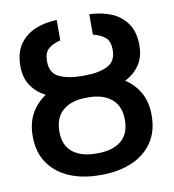

<svg xmlns="http://www.w3.org/2000/svg" viewBox="-82 -794 793 876"><g transform="rotate(-10 314.5 -356.0)"><path d="M306.1 -449.9H322.8Q386 -449.9 426.5 -469.5Q467 -489 467 -543Q467 -581.7 447.4 -599.6Q427.9 -617.5 389.9 -627.1V-721.6Q447.1 -719.8 492.5 -700.5Q538 -681.1 564.3 -642Q590.6 -603 590.6 -543Q590.6 -488.6 565.7 -452.1Q540.8 -415.5 498.6 -394.2Q541.2 -366.8 565.7 -323.2Q590.2 -279.5 590.2 -219.1Q590.2 -143.1 554.7 -92.2Q519.2 -41.2 458.1 -15.6Q397 9.9 320.3 9.9H309.3Q232.6 9.9 171.3 -15.6Q110.1 -41.2 74.6 -91.8Q39.1 -142.4 39.1 -217.7Q39.1 -278.4 63.6 -322.4Q88.1 -366.5 130.7 -393.8Q88.8 -415.5 63.9 -451.9Q39.1 -488.3 39.1 -543Q39.1 -603 65.5 -642Q92 -681.1 137.3 -700.5Q182.5 -719.8 239 -721.6V-627.1Q201 -617.5 181.8 -599.6Q162.6 -581.7 162.6 -543Q162.6 -489 203.1 -469.5Q243.6 -449.9 306.1 -449.9ZM320.3 -348.7H309.3Q241.8 -348.7 202.2 -315.7Q162.6 -282.7 162.6 -217.7Q162.6 -153.4 202.2 -121.8Q241.8 -90.2 309.3 -90.2H320.3Q387.8 -90.2 427 -122Q466.3 -153.8 466.3 -219.1Q466.3 -282.7 427 -315.7Q387.8 -348.7 320.3 -348.7Z"/></g></svg>

Font: Interface Medium
Style: Regular
Weight: 500
Designer: Rasmus Andersson
Foundry: rsms
Version: Version 1.8